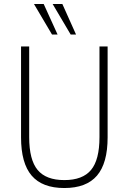

<svg xmlns="http://www.w3.org/2000/svg" viewBox="-20 -939 648 967"><path d="M304 8Q193 8 139.5 -54.5Q86 -117 86 -247V-705H127V-248Q127 -134 169.5 -83Q212 -32 304 -32Q396 -32 438.5 -83Q481 -134 481 -248V-705H522V-247Q522 -117 468.5 -54.5Q415 8 304 8ZM336 -765 245 -919H294L363 -765ZM242 -765 151 -919H200L270 -765Z"/></svg>

Font: Nunito Sans 10pt Condensed ExtraLight
Style: Regular
Weight: 250
Width: 3
Designer: Vernon Adams
Foundry: Vernon Adams
Version: Version 3.101;gftools[0.9.27]